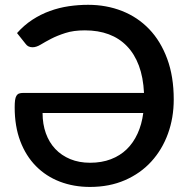

<svg xmlns="http://www.w3.org/2000/svg" viewBox="-20 -750 768 778"><path d="M152.5 -292Q152.5 -247 165.8 -210Q179 -173 204 -146.5Q229 -120 264.8 -105.2Q300.5 -90.5 345 -90.5Q392 -90.5 429.2 -104.8Q466.5 -119 493.5 -145.2Q520.5 -171.5 537.5 -208.8Q554.5 -246 560.5 -292ZM49 -616Q77.5 -648 111.2 -670Q145 -692 182.2 -705.5Q219.5 -719 258.8 -724.8Q298 -730.5 337 -730.5Q411 -730.5 474.5 -705.5Q538 -680.5 584.5 -632Q631 -583.5 657.5 -511.8Q684 -440 684 -347Q684 -272.5 660.5 -208Q637 -143.5 593.2 -95.5Q549.5 -47.5 486.5 -20Q423.5 7.5 344.5 7.5Q278.5 7.5 222.5 -14Q166.5 -35.5 125.8 -76.8Q85 -118 62.2 -178Q39.5 -238 39.5 -315Q39.5 -332.5 41 -343.8Q42.5 -355 46.5 -361.8Q50.5 -368.5 57.2 -371Q64 -373.5 74.5 -373.5H563.5Q560.5 -436.5 542.8 -484Q525 -531.5 494.2 -563.2Q463.5 -595 420.8 -611Q378 -627 324 -627Q278 -627 244.8 -616.2Q211.5 -605.5 187 -592.8Q162.5 -580 144.8 -569.2Q127 -558.5 112 -558.5Q93.5 -558.5 84 -572Z"/></svg>

Font: Lato 2
Style: Regular
Weight: 600
Designer: Lukasz Dziedzic with Adam Twardoch and Botio Nikoltchev
Foundry: tyPoland Lukasz Dziedzic
Version: Version 2.015; 2015-08-06; http://www.latofonts.com/